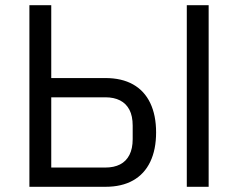

<svg xmlns="http://www.w3.org/2000/svg" viewBox="-20 -718 915 738"><path d="M93 0V-698H177V-418H385Q448 -418 491.5 -393.5Q535 -369 557.5 -322Q580 -275 580 -209Q580 -143 557.5 -96Q535 -49 491.5 -24.5Q448 0 385 0ZM177 -74H385Q418 -74 441.5 -86Q465 -98 477.5 -122.5Q490 -147 490 -183V-235Q490 -272 477.5 -296Q465 -320 441.5 -332Q418 -344 385 -344H177ZM698 0V-698H782V0Z"/></svg>

Font: IBM Plex Sans
Style: Regular
Weight: 400
Designer: Mike Abbink, Paul van der Laan, Pieter van Rosmalen
Foundry: Bold Monday
Version: Version 3.201